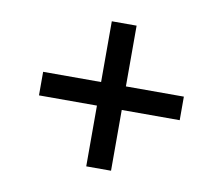

<svg xmlns="http://www.w3.org/2000/svg" viewBox="-59 -655 709 610"><g transform="rotate(10 295.0 -350.0)"><path d="M255 -116V-584H335V-116ZM68 -312V-388H522V-312Z"/></g></svg>

Font: Host Grotesk Light
Style: Regular
Weight: 400
Version: Version 1.003